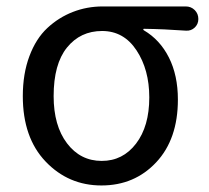

<svg xmlns="http://www.w3.org/2000/svg" viewBox="-20 -563 649 596"><path d="M294.9 12.7Q192.4 12.7 121.6 -61.5Q50.8 -135.7 50.8 -264.6Q50.8 -334 71.3 -388.7Q91.8 -443.4 127 -476.1Q162.1 -508.8 206.1 -525.9Q250 -543 298.8 -543H556.6Q573.2 -543 584.5 -531.7Q595.7 -520.5 595.7 -503.9Q595.7 -488.3 584.5 -477.5Q573.2 -466.8 557.6 -467.8Q489.3 -472.7 426.8 -473.6Q424.8 -473.6 424.8 -471.7Q424.8 -469.7 426.8 -468.8Q476.6 -439.5 504.4 -384.3Q532.2 -329.1 532.2 -253.9Q532.2 -130.9 464.8 -59.1Q397.5 12.7 294.9 12.7ZM295.9 -63.5Q361.3 -63.5 402.3 -117.2Q443.4 -170.9 443.4 -260.7Q443.4 -346.7 403.8 -406.7Q364.3 -466.8 296.9 -466.8Q229.5 -466.8 188 -415.5Q146.5 -364.3 146.5 -264.6Q146.5 -172.9 188 -118.2Q229.5 -63.5 295.9 -63.5Z"/></svg>

Font: Gen Jyuu Gothic Regular
Style: Regular
Weight: 400
Designer: [Source Han Sans]
Ryoko NISHIZUKA  (kana & ideographs); Paul D. Hunt (Latin, Greek & Cyrillic); Wenlong ZHANG  (bopomofo
Version: Version 1.002.20150607